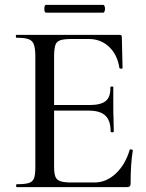

<svg xmlns="http://www.w3.org/2000/svg" viewBox="-20 -768 600 788"><path d="M517 -155Q520 -155 523 -153.5Q526 -152 525 -150Q516 -96 516 -15Q516 -7 512.5 -3.5Q509 0 500 0H50Q46 0 46 -6Q46 -12 49 -12Q83 -12 98.5 -17Q114 -22 119.5 -36Q125 -50 125 -81V-544Q124 -574 118 -588Q112 -602 96.5 -607.5Q81 -613 48 -613Q45 -613 45 -619Q45 -625 47 -625H472Q480 -625 480 -616L483 -489Q483 -486 477 -486Q472 -486 470 -489Q462 -543 428 -575.5Q394 -608 344 -608H277Q243 -608 228 -603Q213 -598 208 -585Q203 -572 202 -543V-337H348Q394 -337 414 -353.5Q434 -370 433 -409Q433 -413 439.5 -413Q446 -413 445 -409V-375V-325Q445 -295 446 -280L447 -229Q447 -225 440.5 -225Q434 -225 434 -229Q434 -273 412.5 -293.5Q391 -314 344 -314H202V-85Q202 -56 207.5 -42.5Q213 -29 228.5 -24Q244 -19 276 -19H367Q416 -19 455 -55.5Q494 -92 512 -152Q512 -155 517 -155ZM162 -732Q162 -748 169 -748H403Q407 -748 409 -743Q411 -738 411 -732Q411 -726 409 -721Q407 -716 403 -716H169Q162 -716 162 -732Z"/></svg>

Font: Cormorant Upright Medium
Style: Regular
Weight: 500
Designer: Christian Thalmann (Catharsis Fonts)
Foundry: Catharsis Fonts
Version: Version 3.302